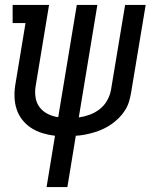

<svg xmlns="http://www.w3.org/2000/svg" viewBox="-20 -550 640 775"><path d="M168 205 202 -2Q176 -5 151.5 -12.5Q127 -20 106 -33.5Q85 -47 69.5 -67Q54 -87 46.5 -111Q39 -135 38.5 -161.5Q38 -188 43 -215L83 -457H31V-530H178L124 -203Q120 -180 123.5 -157Q127 -134 140 -117Q153 -100 173 -90Q193 -80 215 -77L290 -530H373L298 -76Q320 -79 342 -87Q364 -95 382.5 -109.5Q401 -124 412.5 -144.5Q424 -165 428 -187L485 -530H568L509 -175Q506 -157 500.5 -139Q495 -121 484.5 -104.5Q474 -88 460 -74Q446 -60 429.5 -48.5Q413 -37 395.5 -29Q378 -21 359.5 -15.5Q341 -10 322.5 -6.5Q304 -3 286 -2L252 205Z"/></svg>

Font: Iosevka Curly Slab Extended
Style: Italic
Weight: 400
Width: 7
Italic angle: -9°
Monospace: yes
Designer: Belleve Invis
Foundry: Belleve Invis
Version: Version 11.1.0; ttfautohint (v1.8.3)